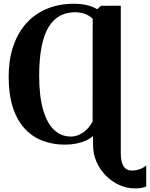

<svg xmlns="http://www.w3.org/2000/svg" viewBox="-20 -774 814 1042"><path d="M712.5 248.5Q668.5 248.5 627.8 230.2Q587 212 554.8 179.5Q522.5 147 503.8 104.2Q485 61.5 485 12V-36Q469.5 -22 446 -11.2Q422.5 -0.5 393.8 5.2Q365 11 332.5 11Q265.5 11 209.5 -10.8Q153.5 -32.5 112.5 -77.8Q71.5 -123 49.2 -193Q27 -263 27 -359Q27 -448 51 -520.5Q75 -593 120.5 -645Q166 -697 232 -725.2Q298 -753.5 382 -753.5Q419 -753.5 450.8 -746.2Q482.5 -739 507.5 -724L527.5 -742.5L635.5 -743V57.5Q635.5 102.5 650 127Q664.5 151.5 695 151.5Q718.5 151.5 739 144Q759.5 136.5 773.5 123.5V238Q764.5 242 749.8 245.2Q735 248.5 712.5 248.5ZM364 -33Q388.5 -33 410.2 -43Q432 -53 450.5 -71Q469 -89 482.5 -114.5L483 -672Q472 -683.5 457.8 -691.2Q443.5 -699 426 -703.2Q408.5 -707.5 388 -707.5Q342 -707.5 306 -688.5Q270 -669.5 244.8 -628.8Q219.5 -588 206.2 -523Q193 -458 192.5 -365.5Q192.5 -253 213.8 -179Q235 -105 273.5 -69Q312 -33 364 -33Z"/></svg>

Font: Merriweather 72pt
Style: Bold
Weight: 700
Version: Version 2.100